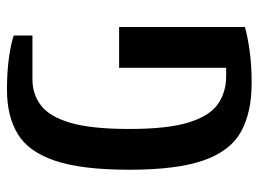

<svg xmlns="http://www.w3.org/2000/svg" viewBox="-118 -632 760 565"><g transform="rotate(-90 262.5 -350.0)"><path d="M300 10Q213 10 156.5 -21.5Q100 -53 72.5 -131.5Q45 -210 45 -350Q45 -490 71.5 -568.5Q98 -647 150.5 -678.5Q203 -710 280 -710Q333 -710 375.5 -704Q418 -698 440 -690V-635H310Q268 -635 235 -610.5Q202 -586 183.5 -524.5Q165 -463 165 -350Q165 -238 184 -176Q203 -114 238 -89.5Q273 -65 320 -65H345V-380H465V-10Q443 -3 399.5 3.5Q356 10 300 10Z"/></g></svg>

Font: Cuprum
Style: Regular
Weight: 400
Designer: Jovanny Lemonad
Foundry: Jovanny Lemonad
Version: Version 3.000